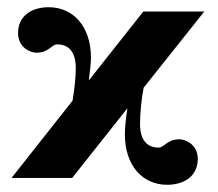

<svg xmlns="http://www.w3.org/2000/svg" viewBox="-20 -493 603 532"><path d="M377 -461 226 -270C229 -293 232 -317 232 -333C232 -422 181 -473 115 -473C70 -473 30 -451 30 -401C30 -363 62 -347 81 -347C116 -347 122 -370 139 -370C167 -370 190 -353 190 -304C190 -279 186 -243 181 -214L12 0H180L333 -193C329 -167 326 -139 326 -121C326 -32 377 19 443 19C488 19 528 -3 528 -53C528 -91 496 -107 477 -107C442 -107 436 -84 419 -84C391 -84 368 -101 368 -150C368 -178 372 -220 378 -250L546 -461Z"/></svg>

Font: XITS
Style: Bold
Weight: 700
Designer: MicroPress Inc., with final additions and corrections provided by Coen Hoffman, Elsevier (retired)
Version: Version 1.107